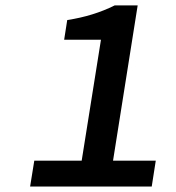

<svg xmlns="http://www.w3.org/2000/svg" viewBox="-20 -680 640 700"><path d="M89.8 0 105 -94.2H277.8L348.1 -535.2H213.9L225.1 -606.9Q320.8 -621.6 397.9 -660.2H481.9L392.1 -94.2H547.9L533.2 0Z"/></svg>

Font: Office Code Pro Medium Italic
Style: Regular
Weight: 500
Italic angle: -9°
Designer: Nathan Rutzky & Paul D. Hunt
Foundry: Adobe Systems Incorporated
Version: Version 1.004;PS 001.004;hotconv 1.0.70;makeotf.lib2.5.58329